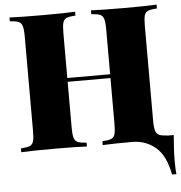

<svg xmlns="http://www.w3.org/2000/svg" viewBox="-59 -764 949 1005"><g transform="rotate(-5 415.5 -261.5)"><path d="M824 118Q824 160 827 185H804Q786 86 735 42Q684 -2 614 -3Q512 -3 456 0V-20Q488 -22 502.5 -28Q517 -34 522 -51Q527 -68 527 -106V-346H302V-106Q302 -68 307.5 -51Q313 -34 327 -28Q341 -22 373 -20V0Q315 -3 206 -3Q85 -3 28 0V-20Q60 -22 74.5 -28Q89 -34 94 -51Q99 -68 99 -106V-602Q99 -640 93.5 -657Q88 -674 74 -680Q60 -686 28 -688V-708Q85 -705 206 -705Q314 -705 373 -708V-688Q341 -686 326.5 -680Q312 -674 307 -657Q302 -640 302 -602V-366H527V-602Q527 -640 521.5 -657Q516 -674 502 -680Q488 -686 456 -688V-708Q518 -705 633 -705Q747 -705 801 -708V-688Q769 -686 754.5 -680Q740 -674 735 -657Q730 -640 730 -602V-106Q730 -68 735.5 -51Q741 -34 755 -28Q769 -22 801 -20H831Q824 57 824 118Z"/></g></svg>

Font: Playfair Display SC Black
Style: Regular
Weight: 900
Designer: Claus Eggers Sørensen
Foundry: Claus Eggers Sørensen
Version: Version 1.200; ttfautohint (v1.6)